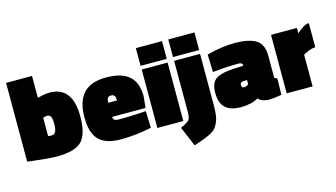

<svg xmlns="http://www.w3.org/2000/svg" viewBox="-98 -1036 2802 1602"><g transform="rotate(-15 1303.0 -235.0)"><path d="M355 -518Q553 -518 553 -261Q553 -107 494 -47Q435 13 279 13Q215 13 72 -4L27 -10V-690H251V-502Q317 -518 355 -518ZM283 -168Q327 -168 327 -256Q327 -303 317 -320Q307 -337 283 -337L251 -330V-171Q264 -168 283 -168Z M808 -187Q809 -152 853 -152Q953 -152 1053 -158L1092 -161L1097 -16Q964 13 832.5 13Q701 13 642.5 -47.5Q584 -108 584 -243.5Q584 -379 647 -448.5Q710 -518 843.5 -518Q977 -518 1042 -461Q1107 -404 1107 -286L1097 -187ZM883 -309Q883 -338 874.5 -350Q866 -362 845 -362Q824 -362 816 -350Q808 -338 807 -309Z M1149 0V-505H1373V0ZM1148 -537V-690H1374V-537Z M1428 -538V-690H1654V-538ZM1429 -66V-505H1653V-73Q1653 32 1637.5 70Q1622 108 1607.5 126Q1593 144 1562 162Q1514 188 1412 220L1340 50Q1402 21 1415.5 4Q1429 -13 1429 -66Z M2199 -342V-152Q2208 -145 2223 -141L2220 1Q2142 13 2113 13Q2084 13 2060 4.5Q2036 -4 2028 -13L2020 -22Q1958 13 1869.5 13Q1781 13 1736 -27.5Q1691 -68 1691 -158Q1691 -248 1742 -278.5Q1793 -309 1903 -313L1975 -316V-325Q1975 -344 1933 -344Q1842 -344 1751 -334L1718 -331L1713 -483Q1845 -518 1954 -518Q2068 -518 2131 -484Q2199 -448 2199 -342ZM1937 -141Q1956 -141 1975 -156V-193L1941 -191Q1915 -189 1915 -165Q1915 -141 1937 -141Z M2490 0H2266V-505H2490V-458Q2553 -518 2596 -518V-310Q2562 -310 2508 -283L2490 -274Z"/></g></svg>

Font: Titillium Web Black
Style: Regular
Weight: 900
Version: Version 1.002;PS 35.000;hotconv 1.0.70;makeotf.lib2.5.55311